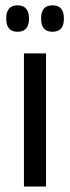

<svg xmlns="http://www.w3.org/2000/svg" viewBox="-20 -684 256 704"><path d="M67.8 0V-488.2H148.8V0ZM44.4 -567.5Q23.6 -567.5 13.3 -579.5Q2.9 -591.5 2.9 -614.2V-618Q2.9 -640.4 13.3 -652.4Q23.6 -664.5 44.4 -664.5Q65.1 -664.5 75.7 -652.4Q86.3 -640.4 86.3 -618V-614.2Q86.3 -591.5 75.7 -579.5Q65.1 -567.5 44.4 -567.5ZM172.7 -567.5Q151.5 -567.5 141.1 -579.5Q130.8 -591.5 130.8 -614.2V-618Q130.8 -640.4 141.1 -652.4Q151.5 -664.5 172.7 -664.5Q193.5 -664.5 203.9 -652.4Q214.2 -640.4 214.2 -618V-614.2Q214.2 -591.5 203.9 -579.5Q193.5 -567.5 172.7 -567.5Z"/></svg>

Font: Anek Latin Medium
Style: Regular
Weight: 500
Designer: Yesha Goshar
Foundry: Ek Type
Version: Version 1.003